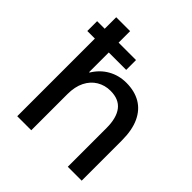

<svg xmlns="http://www.w3.org/2000/svg" viewBox="-192 -836 967 967"><g transform="rotate(45 291.5 -352.5)"><path d="M29 -553V-623H306V-553ZM83 0V-705H182V-413H185Q213 -459 256.5 -483.5Q300 -508 353 -508Q411 -508 453.5 -483.5Q496 -459 519 -409.5Q542 -360 542 -286V0H443V-276Q443 -348 414 -385.5Q385 -423 325 -423Q285 -423 252.5 -403.5Q220 -384 201.5 -347Q183 -310 183 -257V0Z"/></g></svg>

Font: DM Sans 36pt Medium
Style: Regular
Weight: 500
Designer: Colophon Foundry, Jonny Pinhorn
Foundry: Colophon Foundry
Version: Version 4.004;gftools[0.9.30]